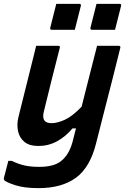

<svg xmlns="http://www.w3.org/2000/svg" viewBox="-39 -773 659 993"><path d="M148 -536H262Q274 -536 270 -525Q248 -440 228.5 -361.5Q209 -283 188 -197Q172 -136 227 -136Q258 -136 297 -154Q336 -172 383 -221Q402 -298 421.5 -373Q441 -448 463 -536H575Q586 -536 583 -525Q561 -435 541 -357Q521 -279 501 -201Q481 -123 458 -32Q427 93 353.5 146.5Q280 200 160 200Q87 200 40.5 185Q-6 170 -17 159Q-20 154 -19 148Q-13 124 -7.5 104Q-2 84 4 59H22Q57 76 89 83Q121 90 164 90Q205 90 235.5 81Q266 72 287 51Q323 17 339 -50Q343 -65 346.5 -80Q350 -95 354 -109H336Q300 -66 255.5 -42Q211 -18 159 -18Q113 -18 87.5 -39Q62 -60 54.5 -94Q47 -128 56 -166Q74 -236 90 -302.5Q106 -369 124 -439Q130 -463 136 -487Q142 -511 148 -536ZM252 -753H371Q382 -753 379 -742L348 -619H229Q218 -619 221 -630ZM460 -753H579Q590 -753 587 -742L556 -619H437Q426 -619 429 -630Z"/></svg>

Font: Recursive Sn Lnr St SmB
Style: Italic
Weight: 600
Italic angle: -15°
Version: Version 1.079;hotconv 1.0.112;makeotfexe 2.5.65598; ttfautoh